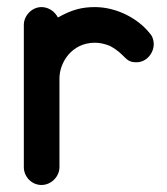

<svg xmlns="http://www.w3.org/2000/svg" viewBox="-20 -527 477 547"><path d="M145 -477.1C135.7 -495.1 117.7 -506.8 98.1 -506.8C70.8 -506.8 47.9 -482.4 47.9 -456.1V-303.7V-50.8C47.9 -23.4 70.3 0 98.1 0C126.5 0 149.4 -24.4 149.4 -50.8V-303.7C149.4 -349.1 184.6 -405.3 250.5 -405.3C264.2 -405.3 278.3 -402.3 293.5 -396C340.3 -370.6 334 -349.6 368.7 -349.6C397.9 -349.6 418 -376 418 -401.4C418 -411.6 414.6 -423.8 406.7 -432.1C370.6 -477.5 308.6 -506.8 250.5 -506.8C213.4 -506.8 184.6 -499.5 145 -477.1Z"/></svg>

Font: LOB TGL 0-17
Style: Regular
Weight: 400
Designer: Peter Wiegel + adaptations and expanded glyphset by Studio LOB
Foundry: Peter Wiegel + adaptations and expanded glyphset by Studio LOB
Version: Version 1.003;Glyphs 3.1.2 (3151)